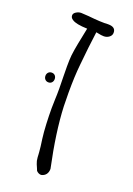

<svg xmlns="http://www.w3.org/2000/svg" viewBox="-131 -716 536 771"><g transform="rotate(20 136.5 -330.5)"><path d="M194.3 -606.9Q184.1 -606.9 168.5 -610.4L161.1 -611.8Q151.9 -544.9 144.5 -466.3Q139.2 -415.5 139.2 -346.2Q139.2 -307.6 140.1 -287.6Q144.5 -179.7 175.8 -33.2Q175.8 -18.6 168.5 -9.3Q161.1 0 148.4 2.4Q137.2 2.4 127.9 -7.3L123.5 -18.1Q116.7 -32.2 113.3 -44.9Q111.8 -52.2 111.3 -59.8Q110.8 -67.4 110.8 -69.8Q110.8 -75.7 109.9 -82.5Q109.4 -87.9 107.7 -104.7Q106 -121.6 103.5 -135.7Q100.1 -161.1 98.4 -196.5Q96.7 -231.9 96.7 -264.2Q96.7 -287.1 97.7 -304.7Q98.6 -319.3 98.6 -348.6Q98.6 -366.7 97.7 -398.9L97.2 -443.4Q97.2 -471.2 99.1 -490.7Q102.1 -515.6 107.7 -543.9Q113.3 -572.3 114.7 -578.6Q120.1 -604.5 121.6 -612.8Q73.2 -614.3 57.1 -625.5Q46.4 -631.8 46.4 -642.6Q46.4 -651.4 56.6 -657.7Q66.9 -664.1 77.6 -664.1Q83.5 -664.1 110.8 -662.1Q109.9 -662.1 135.7 -659.7Q159.2 -657.7 179.2 -657.7Q183.6 -657.7 187 -658.2H195.3Q227.1 -658.2 227.1 -634.3Q227.5 -622.6 217.5 -614.7Q207.5 -606.9 194.3 -606.9ZM68.4 -377.9Q68.4 -368.7 63 -362.8Q57.6 -356.9 48.8 -356.9Q40 -356.9 34.4 -362.8Q28.8 -368.7 28.8 -377.9Q28.8 -386.7 34.4 -392.6Q40 -398.4 48.8 -398.4Q57.6 -398.4 63 -392.6Q68.4 -386.7 68.4 -377.9Z"/></g></svg>

Font: Amatica SC
Style: Bold
Weight: 400
Designer: Vernon Adams, Ben Nathan
Foundry: newtypography
Version: Version 2.000